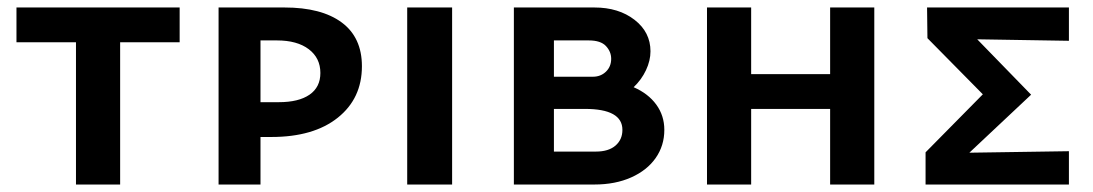

<svg xmlns="http://www.w3.org/2000/svg" viewBox="-20 -493 2921 513"><path d="M460 -380H301V0H183V-380H24V-473H460Z M947 -316Q947 -230 882.5 -178.5Q818 -127 705 -127H676V0H564V-473H740Q839 -473 893 -433Q947 -393 947 -316ZM836 -298Q836 -338 805 -361.5Q774 -385 720 -385H676V-220H725Q778 -220 807 -240Q836 -260 836 -298Z M1068 -473H1188V0H1068Z M1755 -146Q1755 -104 1732 -71Q1709 -38 1666.5 -19Q1624 0 1568 0H1353V-473H1568Q1633 -473 1675.5 -440Q1718 -407 1718 -356Q1718 -331 1706 -305.5Q1694 -280 1673 -260Q1712 -243 1733.5 -213.5Q1755 -184 1755 -146ZM1460 -385V-288H1564Q1585 -288 1599 -301.5Q1613 -315 1613 -336Q1613 -355 1599 -370Q1585 -385 1553 -385ZM1643 -146Q1643 -202 1543 -202H1460V-88H1572Q1606 -88 1624.5 -104Q1643 -120 1643 -146Z M2316 -473V0H2198V-202H1987V0H1869V-473H1987V-295H2198V-473Z M2836 -384 2591 -388 2735 -240 2570 -85 2836 -89V0H2453V-86L2606 -241L2458 -391L2457 -473H2836Z"/></svg>

Font: Ysabeau SC
Style: Bold
Weight: 700
Designer: Christian Thalmann (Catharsis Fonts)
Version: Version 0.003